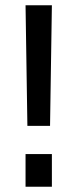

<svg xmlns="http://www.w3.org/2000/svg" viewBox="-20 -709 293 729"><path d="M84 -231 77 -689H177L170 -231ZM77 0V-124H177V0Z"/></svg>

Font: Cairo Play SemiBold
Style: Regular
Weight: 600
Designer: Mohamed Gaber, Accademia di Belle Arti di Urbino
Foundry: Kief Type Foundry, Accademia di Belle Arti di Urbino
Version: Version 3.130;gftools[0.9.24]